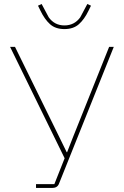

<svg xmlns="http://www.w3.org/2000/svg" viewBox="-20 -930 613 950"><path d="M180.2 -877 168 -901.9 186 -910.2 221.2 -844.2Q250 -804.2 298.8 -804.2Q348.1 -804.2 377 -844.2L412.1 -910.2L430.2 -901.9L418 -877Q397.5 -834.5 370.4 -810.3Q343.3 -786.1 298.8 -786.1Q254.4 -786.1 227.5 -810.3Q200.7 -834.5 180.2 -877ZM158.2 0V-19H249L299.8 -147L29.8 -698.2H54.2L272.9 -252.9L310.1 -176.8H312L341.8 -252.9L520 -698.2H543L271 -19Q262.7 0 237.8 0Z"/></svg>

Font: Anuphan Thin
Style: Regular
Weight: 250
Designer: Mike Abbink, Paul van der Laan, Pieter van Rosmalen, Mint Tantisuwanna
Foundry: Bold Monday; Cadson Demak
Version: Version 3.002;hotconv 1.0.109;makeotfexe 2.5.65596